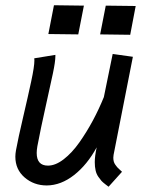

<svg xmlns="http://www.w3.org/2000/svg" viewBox="-20 -708 558 733"><path d="M186 -688 300.3 -686.5 278.8 -576.7 164.6 -578.1ZM383.8 -686.5 498 -685.1 477.1 -575.2 362.3 -576.7ZM394.5 4.9Q393.1 3.9 382.3 -4.4Q371.6 -12.7 367.2 -17.6Q362.8 -22.5 355.5 -33Q348.1 -43.5 345 -57.4Q341.8 -71.3 341.8 -88.9Q341.8 -111.8 349.1 -145.5Q313 -79.1 262.9 -39.8Q212.9 -0.5 158.7 0Q109.4 0 74 -30.5Q38.6 -61 38.6 -109.9Q38.6 -120.6 41 -134.3Q49.8 -182.1 68.4 -261.2Q86.9 -340.3 99.1 -397.2Q111.3 -454.1 111.3 -477.1Q111.3 -482.9 110.8 -485.4L191.4 -498.5V-493.7Q191.4 -472.7 181.9 -427.5Q172.4 -382.3 154.1 -300.5Q135.7 -218.8 122.6 -149.4Q120.1 -134.8 120.1 -124Q120.1 -75.7 163.1 -75.7Q191.9 -75.7 223.4 -100.1Q254.9 -124.5 283 -164.3Q311 -204.1 334.5 -247.8Q357.9 -291.5 376.5 -337.4L410.2 -502L487.3 -491.2L413.6 -116.7Q412.6 -108.9 412.6 -106Q412.6 -98.1 414.3 -91.6Q416 -85 420.4 -78.9Q424.8 -72.8 427.5 -69.6Q430.2 -66.4 437.3 -60.1Q444.3 -53.7 445.8 -52.2Z"/></svg>

Font: Fantasque Sans Mono
Style: Italic
Weight: 400
Italic angle: -11°
Monospace: yes
Designer: Jany Belluz
Version: Version 1.8.0 ; ttfautohint (v1.8.2)